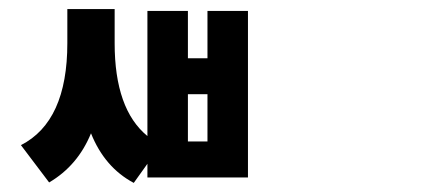

<svg xmlns="http://www.w3.org/2000/svg" viewBox="-20 -801 960 422"><path d="M436 -490V-594H393V-490ZM436 -777H525V-411H304V-441L274 -399Q210 -433 180 -508Q151 -437 88 -400L26 -482Q128 -534 128 -706V-781H232V-706Q232 -561 304 -502V-777H393V-673H436Z"/></svg>

Font: Noto Sans Korean Bold
Style: Bold
Weight: 700
Designer: Ryoko NISHIZUKA  (kana & ideographs); Paul D. Hunt (Latin, Greek & Cyrillic); Wenlong ZHANG  (bopomofo); Sandoll Communi
Foundry: Adobe Systems Incorporated
Version: Version 1.000;PS 1;hotconv 1.0.78;makeotf.lib2.5.61930